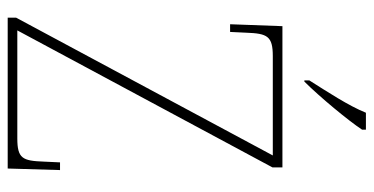

<svg xmlns="http://www.w3.org/2000/svg" viewBox="-256 -715 971 499"><g transform="rotate(90 229.5 -465.5)"><path d="M189 -784V-771H192C232 -811 294 -886 317 -921V-931H273C255 -886 218 -830 189 -784ZM26 0H418L422 -136H402L400 -93C398 -39 392 -25 340 -25H59L415 -688V-714H48L43 -578H63L65 -620C67 -675 74 -689 126 -689H384L26 -22Z"/></g></svg>

Font: Noto Serif SemiCondensed Thin
Style: Regular
Weight: 100
Width: 4
Designer: Monotype Design Team
Foundry: Monotype Imaging Inc.
Version: Version 2.015